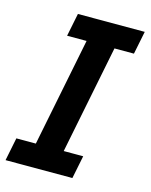

<svg xmlns="http://www.w3.org/2000/svg" viewBox="-107 -768 657 838"><g transform="rotate(15 221.0 -349.0)"><path d="M0 0 21 -104H109L207 -594H119L140 -698H442L421 -594H333L235 -104H323L302 0Z"/></g></svg>

Font: IBM Plex Sans SmBld
Style: Italic
Weight: 600
Italic angle: -11°
Designer: Mike Abbink, Paul van der Laan, Pieter van Rosmalen
Foundry: Bold Monday
Version: Version 3.005